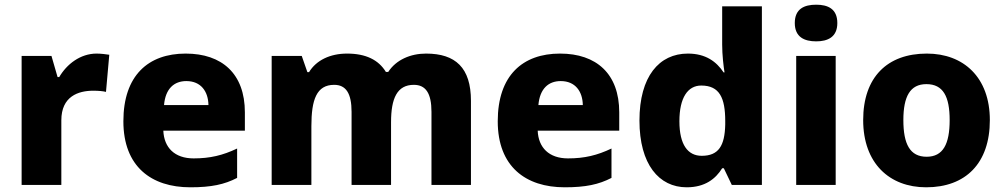

<svg xmlns="http://www.w3.org/2000/svg" viewBox="-20 -787 4276 817"><path d="M391 -559C322 -559 264 -514 232 -459H225L199 -549H72V0H241V-275C241 -377 313 -401 377 -401C400 -401 419 -399 431 -396L445 -554C433 -556 409 -559 391 -559Z M770 -559C611 -559 505 -466 505 -271C505 -78 624 10 790 10C879 10 935 -2 989 -30V-155C928 -126 874 -113 804 -113C723 -113 678 -159 675 -231H1022V-309C1022 -473 925 -559 770 -559ZM773 -442C835 -442 866 -398 867 -340H678C684 -410 721 -442 773 -442Z M1793 -559C1727 -559 1666 -533 1632 -481H1622C1591 -532 1537 -559 1457 -559C1385 -559 1326 -531 1295 -480H1288L1264 -549H1136V0H1305V-250C1305 -363 1327 -426 1402 -426C1452 -426 1476 -390 1476 -311V0H1644V-267C1644 -369 1670 -426 1741 -426C1791 -426 1816 -391 1816 -311V0H1984V-358C1984 -499 1918 -559 1793 -559Z M2363 -559C2204 -559 2098 -466 2098 -271C2098 -78 2217 10 2383 10C2472 10 2528 -2 2582 -30V-155C2521 -126 2467 -113 2397 -113C2316 -113 2271 -159 2268 -231H2615V-309C2615 -473 2518 -559 2363 -559ZM2366 -442C2428 -442 2459 -398 2460 -340H2271C2277 -410 2314 -442 2366 -442Z M2902 10C2980 10 3025 -26 3053 -71H3060L3094 0H3222V-760H3053V-597C3053 -553 3059 -503 3063 -479H3059C3029 -524 2984 -559 2907 -559C2785 -559 2701 -462 2701 -274C2701 -88 2784 10 2902 10ZM2966 -124C2907 -124 2871 -171 2871 -271C2871 -372 2907 -423 2964 -423C3042 -423 3066 -370 3066 -272V-257C3064 -167 3038 -124 2966 -124Z M3453 -767C3403 -767 3362 -750 3362 -689C3362 -629 3403 -611 3453 -611C3502 -611 3543 -629 3543 -689C3543 -750 3502 -767 3453 -767ZM3536 -549H3368V0H3536Z M4192 -276C4192 -458 4080 -559 3924 -559C3755 -559 3653 -458 3653 -276C3653 -92 3765 10 3921 10C4089 10 4192 -92 4192 -276ZM3824 -276C3824 -377 3853 -429 3922 -429C3993 -429 4021 -377 4021 -276C4021 -174 3993 -120 3923 -120C3852 -120 3824 -174 3824 -276Z"/></svg>

Font: Noto Sans Ethiopic ExtraBold
Style: Regular
Weight: 800
Designer: Monotype Design Team
Foundry: Monotype Imaging Inc.
Version: Version 2.102